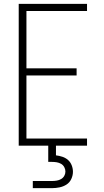

<svg xmlns="http://www.w3.org/2000/svg" viewBox="-20 -755 540 995"><path d="M77 0V-735H431V-698H117V-401H377V-364H117V-37H431V0ZM150 220V183H250Q262 183 274 181Q286 179 296.5 173Q307 167 313 156.5Q319 146 319 134Q319 122 313 111Q307 100 296.5 94Q286 88 274 86Q262 84 250 84H230V0H270V50Q287 52 303.5 57.5Q320 63 332.5 74Q345 85 351.5 101.5Q358 118 358 135Q358 154 349.5 172.5Q341 191 324.5 201.5Q308 212 288.5 216Q269 220 250 220Z"/></svg>

Font: Iosevka Curly Extralight
Style: Regular
Weight: 200
Monospace: yes
Designer: Belleve Invis
Foundry: Belleve Invis
Version: Version 22.1.2; ttfautohint (v1.8.4)